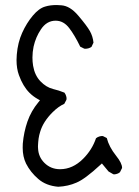

<svg xmlns="http://www.w3.org/2000/svg" viewBox="-20 -732 540 748"><path d="M218.8 -711.4Q208.5 -712.4 200.2 -712.4Q175.3 -712.4 156.2 -706.5Q131.8 -699.7 107.7 -670.9Q83.5 -642.1 66.4 -604.2Q49.3 -566.4 45.4 -519.5Q44.4 -508.3 44.4 -498Q44.4 -464.8 53.7 -439.5Q69.3 -396 94.7 -370.6Q108.9 -356.4 127 -346.2L135.7 -341.3L129.4 -333.5Q101.1 -299.3 86.9 -258.5Q72.8 -217.8 68.8 -172.4Q68.4 -164.1 68.4 -156.2Q68.4 -121.6 81.5 -94.7Q98.6 -61 129.2 -34.7Q159.7 -8.3 207 -4.4Q245.6 -6.3 277.8 -20.5Q311 -34.2 370.6 -89.4L377 -95.2L402.8 -64L421.4 -53.2Q423.3 -52.7 425.8 -52.7Q428.2 -52.7 432.1 -53.7Q440.4 -55.2 447.3 -61L455.6 -77.6Q455.6 -77.6 455.6 -78.1Q455.6 -96.2 432.1 -125.5Q404.8 -159.7 396 -194.3L381.3 -201.7Q379.9 -202.1 377.9 -202.1Q376 -202.1 373 -201.7Q370.1 -201.2 366.7 -200.2Q359.9 -198.2 354 -193.4Q338.9 -148.4 303.7 -113.3Q263.2 -72.8 213.9 -72.8Q177.7 -72.8 152.8 -97.7Q130.4 -120.1 128.4 -151.9Q127.9 -157.2 127.9 -160.6Q127.9 -164.1 128.2 -168Q128.4 -171.9 128.9 -178.7Q129.4 -185.5 130.4 -192.4Q132.3 -205.6 136.7 -219.2Q148.4 -258.3 184.6 -294.4Q207 -316.9 230.5 -327.6L238.8 -343.3Q239.3 -344.7 239.3 -348.9Q239.3 -353 237.3 -359.1Q235.4 -365.2 231 -371.1Q209.5 -379.9 186.5 -385.3Q159.7 -392.1 137.5 -415.3Q115.2 -438.5 108.9 -476.1Q106.4 -491.7 106.4 -507.8Q106.4 -528.8 110.8 -550.3Q119.1 -587.4 139.2 -617.2Q161.6 -651.4 196.8 -651.4Q228 -651.4 250 -622.1Q271 -594.7 292.5 -550.3L308.1 -542.5Q310.1 -542 311.5 -542Q325.7 -542 336.4 -549.3L344.2 -565.9Q341.8 -590.3 330.1 -611.1Q318.4 -631.8 284.7 -671.4Q252.9 -709 218.8 -711.4Z"/></svg>

Font: NaikaiFont
Style: Light
Weight: 300
Version: Version 1.89